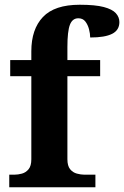

<svg xmlns="http://www.w3.org/2000/svg" viewBox="-20 -789 523 809"><path d="M19 0V-53H41Q56 -53 72.5 -57.5Q89 -62 100.5 -76Q112 -90 112 -118V-468H23V-536H112V-573Q112 -666 161 -717.5Q210 -769 316 -769Q381 -769 417 -759.5Q453 -750 468 -733.5Q483 -717 483 -696Q483 -662 452.5 -646.5Q422 -631 360 -631Q360 -647 355 -666Q350 -685 339.5 -698.5Q329 -712 310 -712Q285 -712 274.5 -684.5Q264 -657 264 -591V-536H402V-468H264V-118Q264 -90 275.5 -76Q287 -62 304 -57.5Q321 -53 335 -53H382V0Z"/></svg>

Font: Noto Serif Khojki
Style: Regular
Weight: 400
Designer: Juan Bruce
Version: Version 2.002